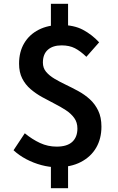

<svg xmlns="http://www.w3.org/2000/svg" viewBox="-20 -863 620 1007"><path d="M277 14Q239 14 197.5 3Q156 -8 118 -28Q80 -48 51 -75L110 -164Q149 -132 190 -113Q231 -94 277 -94Q332 -94 359 -119Q386 -144 386 -189Q386 -221 369.5 -244Q353 -267 325.5 -285Q298 -303 265.5 -319.5Q233 -336 200.5 -354Q168 -372 140.5 -395.5Q113 -419 96.5 -451.5Q80 -484 80 -529Q80 -591 107 -636.5Q134 -682 183 -707Q232 -732 297 -732Q368 -732 415.5 -706.5Q463 -681 500 -641L433 -565Q402 -595 373 -610Q344 -625 303 -625Q257 -625 231 -602Q205 -579 205 -535Q205 -506 222 -486Q239 -466 266 -450Q293 -434 325.5 -418.5Q358 -403 391 -385Q424 -367 451 -342.5Q478 -318 495 -283Q512 -248 512 -199Q512 -136 484.5 -88.5Q457 -41 404.5 -13.5Q352 14 277 14ZM247 124V-38H337V124ZM247 -689V-843H337V-689Z"/></svg>

Font: Noto Sans JP Thin SemiBold
Style: Regular
Weight: 600
Version: Version 2.004-H2;hotconv 1.0.118;makeotfexe 2.5.65603